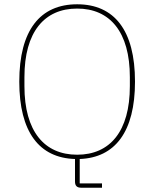

<svg xmlns="http://www.w3.org/2000/svg" viewBox="-20 -730 720 896"><path d="M456 126H352V12C517 6 610 -115 610 -349C610 -589 513 -710 340 -710C167 -710 70 -589 70 -349C70 -114 163 7 330 12V117C330 137 339 146 359 146H456ZM340 -8C187 -8 94 -117 94 -328V-370C94 -581 187 -690 340 -690C493 -690 586 -581 586 -370V-328C586 -117 493 -8 340 -8Z"/></svg>

Font: IBM Plex Devanagari Thin
Style: Regular
Weight: 100
Designer: Mike Abbink, Paul van der Laan, Pieter van Rosmalen, Erin McLaughlin
Foundry: Bold Monday
Version: Version 1.0